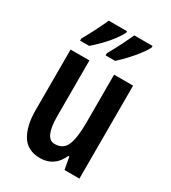

<svg xmlns="http://www.w3.org/2000/svg" viewBox="-189 -914 865 971"><g transform="rotate(30 244.0 -429.0)"><path d="M426 -594V-51H339L326 -122H320Q283 -41 201 -41Q128 -41 94.5 -94.5Q61 -148 61 -240V-594H171V-269Q171 -140 229 -140Q280 -140 297.5 -183.5Q315 -227 315 -312V-594ZM411 -808Q401 -787 379 -758.5Q357 -730 331.5 -703Q306 -676 285 -657H229V-669Q252 -710 273.5 -753Q295 -796 304 -817H411ZM262 -808Q251 -786 230.5 -759Q210 -732 184 -705Q158 -678 133 -657H80V-669Q104 -712 125 -753.5Q146 -795 155 -817H262Z"/></g></svg>

Font: Noto Sans Tamil UI ExtraCondensed SemiBold
Style: Regular
Weight: 600
Width: 2
Designer: Jelle Bosma - Monotype Design Team
Foundry: Monotype Imaging Inc.
Version: Version 2.004; ttfautohint (v1.8.4.7-5d5b)